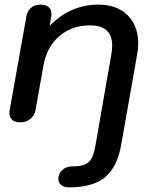

<svg xmlns="http://www.w3.org/2000/svg" viewBox="-20 -520 661 832"><path d="M233 256Q233 232 250 216.5Q267 201 293 201Q329 201 348.5 192.5Q368 184 378 164Q388 144 395 103L462 -282Q466 -302 466 -323Q466 -410 370 -410Q291 -410 236.5 -363Q182 -316 168 -234L134 -43Q129 -19 111.5 -4.5Q94 10 68 10Q45 10 33 -0.5Q21 -11 21 -31Q21 -39 22 -43L94 -447Q98 -472 114 -486Q130 -500 156 -500Q178 -500 190.5 -489.5Q203 -479 203 -459Q203 -451 202 -447L195 -408Q285 -500 407 -500Q487 -500 533 -454Q579 -408 579 -331Q579 -310 574 -282L506 103Q489 203 436 247.5Q383 292 278 292Q258 292 245.5 282Q233 272 233 256Z"/></svg>

Font: Kodchasan SemiBold
Style: Italic
Weight: 600
Italic angle: -10°
Version: Version 1.000; ttfautohint (v1.6)